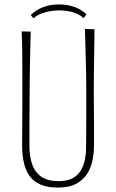

<svg xmlns="http://www.w3.org/2000/svg" viewBox="-20 -838 524 868"><path d="M242 10Q195 10 163.5 -3.5Q132 -17 114 -42Q96 -67 88 -102Q80 -137 80 -180Q80 -215 80.5 -261Q81 -307 81 -352.5Q81 -398 81 -432Q81 -477 81 -520Q81 -563 80.5 -606.5Q80 -650 78 -696L119 -695Q118 -662 117 -625.5Q116 -589 115.5 -553Q115 -517 114.5 -484.5Q114 -452 114 -426Q114 -397 113.5 -361Q113 -325 113 -289Q113 -253 113 -223.5Q113 -194 113 -179Q113 -131 125.5 -95Q138 -59 167 -39Q196 -19 244 -19Q283 -19 307.5 -32Q332 -45 345 -67Q358 -89 363.5 -115Q369 -141 369 -166Q369 -176 369.5 -214Q370 -252 370 -307.5Q370 -363 370 -424Q370 -488 368.5 -540.5Q367 -593 366 -634.5Q365 -676 364 -707L407 -706Q407 -673 406.5 -642.5Q406 -612 405.5 -580Q405 -548 404.5 -510Q404 -472 404 -422Q405 -337 405 -271Q405 -205 405 -182Q405 -149 398.5 -115Q392 -81 374.5 -53Q357 -25 325 -7.5Q293 10 242 10ZM131 -755 119 -770Q142 -793 174.5 -805.5Q207 -818 246 -818Q284 -818 315.5 -807Q347 -796 371 -773L358 -756Q334 -777 305 -784Q276 -791 248 -791Q216 -791 184.5 -782.5Q153 -774 131 -755Z"/></svg>

Font: Truculenta Thin
Style: Regular
Weight: 250
Version: Version 1.002